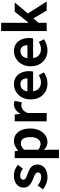

<svg xmlns="http://www.w3.org/2000/svg" viewBox="1136 -1974 1053 3365"><g transform="rotate(-90 1662.5 -291.5)"><path d="M239 14Q183 14 125.5 -8Q68 -30 26 -64L93 -157Q130 -129 166.5 -112.5Q203 -96 243 -96Q285 -96 304.5 -112.5Q324 -129 324 -155Q324 -176 307 -190.5Q290 -205 263 -216.5Q236 -228 207 -239Q172 -253 137.5 -273Q103 -293 80 -324.5Q57 -356 57 -403Q57 -453 83 -491.5Q109 -530 155.5 -552Q202 -574 266 -574Q327 -574 374.5 -553Q422 -532 456 -505L390 -416Q360 -438 330.5 -451Q301 -464 270 -464Q231 -464 213 -449Q195 -434 195 -410Q195 -390 210 -376.5Q225 -363 251 -353Q277 -343 306 -332Q334 -322 361.5 -308.5Q389 -295 412 -276Q435 -257 448.5 -229.5Q462 -202 462 -163Q462 -114 436.5 -73.5Q411 -33 361.5 -9.5Q312 14 239 14Z M574 215V-560H694L705 -502H708Q743 -532 785.5 -553Q828 -574 873 -574Q942 -574 991 -538.5Q1040 -503 1066.5 -439.5Q1093 -376 1093 -289Q1093 -193 1059 -125Q1025 -57 970.5 -21.5Q916 14 855 14Q819 14 783.5 -2Q748 -18 716 -47L721 44V215ZM823 -107Q856 -107 883 -126.5Q910 -146 926 -186Q942 -226 942 -287Q942 -340 930 -377.5Q918 -415 894 -434Q870 -453 831 -453Q803 -453 776.5 -439Q750 -425 721 -396V-149Q748 -125 774 -116Q800 -107 823 -107Z M1218 0V-560H1338L1349 -461H1352Q1383 -516 1425 -545Q1467 -574 1511 -574Q1535 -574 1549.5 -570.5Q1564 -567 1576 -562L1552 -435Q1536 -439 1523.5 -441.5Q1511 -444 1492 -444Q1460 -444 1424.5 -419Q1389 -394 1365 -334V0Z M1882 14Q1804 14 1741 -21Q1678 -56 1640.5 -122Q1603 -188 1603 -280Q1603 -348 1624.5 -402Q1646 -456 1683.5 -494.5Q1721 -533 1767.5 -553.5Q1814 -574 1864 -574Q1941 -574 1993 -539.5Q2045 -505 2071.5 -444.5Q2098 -384 2098 -306Q2098 -286 2096 -267.5Q2094 -249 2091 -238H1746Q1752 -193 1773 -162Q1794 -131 1827 -115.5Q1860 -100 1902 -100Q1936 -100 1966 -109.5Q1996 -119 2027 -138L2077 -48Q2036 -20 1985 -3Q1934 14 1882 14ZM1743 -337H1972Q1972 -393 1946.5 -426.5Q1921 -460 1866 -460Q1837 -460 1811 -446.5Q1785 -433 1767 -405.5Q1749 -378 1743 -337Z M2463 14Q2385 14 2322 -21Q2259 -56 2221.5 -122Q2184 -188 2184 -280Q2184 -348 2205.5 -402Q2227 -456 2264.5 -494.5Q2302 -533 2348.5 -553.5Q2395 -574 2445 -574Q2522 -574 2574 -539.5Q2626 -505 2652.5 -444.5Q2679 -384 2679 -306Q2679 -286 2677 -267.5Q2675 -249 2672 -238H2327Q2333 -193 2354 -162Q2375 -131 2408 -115.5Q2441 -100 2483 -100Q2517 -100 2547 -109.5Q2577 -119 2608 -138L2658 -48Q2617 -20 2566 -3Q2515 14 2463 14ZM2324 -337H2553Q2553 -393 2527.5 -426.5Q2502 -460 2447 -460Q2418 -460 2392 -446.5Q2366 -433 2348 -405.5Q2330 -378 2324 -337Z M2800 0V-798H2945V-320H2949L3140 -560H3301L3109 -329L3319 0H3159L3023 -233L2945 -142V0Z"/></g></svg>

Font: Noto Sans SC
Style: Bold
Weight: 700
Designer: Ryoko NISHIZUKA  (kana, bopomofo & ideographs); Paul D. Hunt (Latin, Greek & Cyrillic); Sandoll Communications , Soo-you
Foundry: Adobe
Version: Version 2.004-H2;hotconv 1.0.118;makeotfexe 2.5.65603